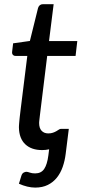

<svg xmlns="http://www.w3.org/2000/svg" viewBox="-20 -690 401 893"><path d="M208.5 4.5Q193 8 176 8Q126 8 97.5 -19Q69 -46 68 -97Q68 -100 68.2 -104.8Q68.5 -109.5 69.2 -118.8Q70 -128 71.5 -142.8Q73 -157.5 76 -181L107 -430H52Q44.5 -430 39.8 -435.2Q35 -440.5 36.5 -450.5L41 -488.5L119 -499.5L157 -653Q159.5 -661 165.2 -665.8Q171 -670.5 179.5 -670.5H229.5L208 -499H339.5L331.5 -430H199.5L169.5 -185.5Q167 -165 165.5 -152.5Q164 -140 163.2 -132.8Q162.5 -125.5 162.2 -122.5Q162 -119.5 162 -118Q162 -94 173.5 -81.8Q185 -69.5 204.5 -69.5Q217 -69.5 226.2 -72.8Q235.5 -76 242.2 -80Q249 -84 253.8 -87.2Q258.5 -90.5 262.5 -90.5H300L285.5 25.5Q281.5 58 271.5 86.5Q261.5 115 244.5 136.2Q227.5 157.5 202.5 170Q177.5 182.5 143.5 182.5Q126 182.5 106.5 177.8Q87 173 68 164.5L79.5 127Q83 116.5 90 112.8Q97 109 102.5 109Q108.5 109 118.8 112.8Q129 116.5 143.5 116.5Q171.5 116.5 185.5 95.8Q199.5 75 205 32.5Z"/></svg>

Font: Lato Medium
Style: Italic
Weight: 500
Italic angle: -7°
Designer: Lukasz Dziedzic
Foundry: tyPoland Lukasz Dziedzic
Version: Version 2.006; 2014-01-15